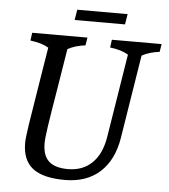

<svg xmlns="http://www.w3.org/2000/svg" viewBox="-55 -843 790 900"><g transform="rotate(5 340.0 -393.0)"><path d="M83 -150Q83 -172 93 -238Q103 -304 126 -444L152 -604Q121 -623 66 -630L71 -667H331L325 -630Q276 -624 242 -605L212 -420Q191 -295 182.5 -237Q174 -179 174 -157Q174 -98 203.5 -71.5Q233 -45 293 -45Q363 -45 407 -88Q451 -131 464 -212L527 -604Q494 -624 441 -630L446 -667H680L674 -630Q625 -624 591 -605L528 -212Q511 -107 448 -50Q385 7 283 7Q180 7 131.5 -31Q83 -69 83 -150ZM272 -793H509L501 -744H264Z"/></g></svg>

Font: Caladea
Style: Italic
Weight: 400
Italic angle: -9°
Designer: Carolina Giovagnoli and Andres Torresi
Foundry: Carolina Giovagnoli & Andres Torresi
Version: Version 1.001